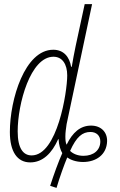

<svg xmlns="http://www.w3.org/2000/svg" viewBox="-20 -780 586 934"><path d="M224 124 255 134C271 80 292 22 307 -14C322 -3 349 8 384 8C447 8 499 -27 501 -93C502 -138 471 -169 423 -169C371 -169 333 -136 304 -76C299 -86 298 -100 298 -117C298 -136 301 -154 304 -176L428 -760H392L348 -556C341 -522 334 -486 329 -455H326C318 -503 290 -538 239 -538C101 -538 28 -297 28 -138C28 -42 64 10 127 10C188 10 233 -35 263 -103H265C266 -75 274 -50 283 -35C265 5 242 68 224 124ZM134 -24C93 -24 66 -58 66 -141C66 -275 128 -504 240 -504C283 -504 307 -468 307 -413C307 -333 259 -24 134 -24ZM386 -22C356 -22 334 -33 321 -46C352 -115 381 -138 420 -138C449 -138 468 -120 468 -92C468 -50 436 -22 386 -22Z"/></svg>

Font: Noto Sans ExtraCondensed ExtraLight
Style: Italic
Weight: 200
Width: 2
Italic angle: -12°
Designer: Monotype Design Team
Foundry: Monotype Imaging Inc.
Version: Version 2.013